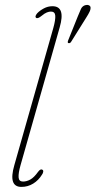

<svg xmlns="http://www.w3.org/2000/svg" viewBox="-20 -744 384 772"><path d="M220 -634 62.5 -79.5Q53.5 -47.5 54.8 -30.8Q56 -14 72.5 -14Q87 -14 102 -22.2Q117 -30.5 133 -53Q143 -66.5 150.5 -61.5Q154.5 -59.5 153.8 -53.5Q153 -47.5 149 -42Q135 -19 113.5 -5.8Q92 7.5 66 7.5Q12.5 7.5 37.5 -79.5L194.5 -632Q203.5 -664.5 202.2 -681Q201 -697.5 184.5 -697.5Q177.5 -697.5 168.5 -694Q159.5 -690.5 147.5 -680.5Q131 -667 125 -672.5Q121.5 -675.5 123.5 -680.8Q125.5 -686 130 -691Q140 -701.5 156.2 -710.2Q172.5 -719 191 -719Q244.5 -719 220 -634ZM293 -678.5Q300.5 -697 305.5 -708Q310.5 -719 322 -723Q330.5 -725.5 336.8 -723Q343 -720.5 344 -715Q345 -707 340 -696.5Q335 -686 327.5 -674.5L266 -576Q262 -569.5 256 -570.5Q250 -571 254 -581.5Z"/></svg>

Font: Fraunces 144pt S100 Thin
Style: Italic
Weight: 100
Italic angle: -16°
Version: Version 1.000; ttfautohint (v1.8.3)